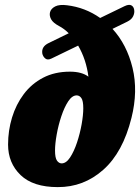

<svg xmlns="http://www.w3.org/2000/svg" viewBox="-20 -755 572 785"><path d="M517.5 -273Q482.5 -132 402.2 -60.8Q322 10.5 216 10Q115.5 10 64.2 -39.2Q13 -88.5 13 -164Q13 -221 29.2 -274.5Q45.5 -328 77.2 -370.2Q109 -412.5 156.2 -437.2Q203.5 -462 266 -462Q314.5 -462 341.5 -441.5Q332.5 -512 299.5 -568.5L190 -515.5Q174.5 -508 165 -516Q155.5 -524 153 -536Q148.5 -564.5 179 -579L261 -619Q242.5 -637.5 221.5 -648.5Q197 -661.5 189 -676.2Q181 -691 184.5 -705Q188.5 -720 205.8 -728.8Q223 -737.5 254 -733.5Q328.5 -724.5 389.5 -681.5L488.5 -729.5Q507 -738.5 516.8 -733.2Q526.5 -728 528.5 -715.5Q531 -702.5 524.5 -688.8Q518 -675 499.5 -666L440 -637Q498.5 -573 521.8 -477.8Q545 -382.5 517.5 -273ZM232 -87Q250.5 -87 266.5 -111.2Q282.5 -135.5 294.8 -172.2Q307 -209 313.8 -247Q320.5 -285 320.5 -312.5Q320.5 -342.5 312.8 -353.8Q305 -365 293.5 -365Q275 -365 259 -340.8Q243 -316.5 230.8 -279.8Q218.5 -243 211.8 -205Q205 -167 205 -139.5Q205 -109.5 213 -98.2Q221 -87 232 -87Z"/></svg>

Font: Fraunces 144pt S100 Black
Style: Italic
Weight: 900
Italic angle: -16°
Version: Version 1.000; ttfautohint (v1.8.3)